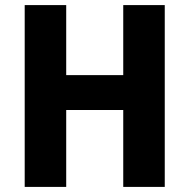

<svg xmlns="http://www.w3.org/2000/svg" viewBox="-20 -734 744 754"><path d="M627 0H464V-302H240V0H77V-714H240V-439H464V-714H627Z"/></svg>

Font: Noto Sans Gurmukhi SemiCondensed ExtraBold
Style: Regular
Weight: 800
Width: 4
Designer: Jelle Bosma - Monotype Design Team
Foundry: Monotype Imaging Inc.
Version: Version 2.004; ttfautohint (v1.8.4.7-5d5b)